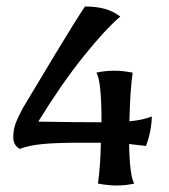

<svg xmlns="http://www.w3.org/2000/svg" viewBox="-20 -566 521 592"><path d="M282 0Q290 -57 291 -126H231Q155 -126 112.5 -122Q70 -118 41 -107Q21 -118 21 -142Q21 -165 27.5 -183.5Q34 -202 50 -232Q81 -284 147 -393.5Q213 -503 242 -546Q276 -546 302 -539Q328 -532 351 -515Q305 -476 237.5 -392Q170 -308 98 -191Q214 -189 293 -189Q293 -318 277 -342Q304 -348 333 -348Q358 -348 389 -342Q381 -285 379 -192Q422 -196 448 -207Q448 -186 443 -161Q438 -136 430 -116L378 -122Q380 -22 394 0Q367 6 339 6Q315 6 282 0Z"/></svg>

Font: Mirza
Style: Regular
Weight: 400
Designer: Arabic design by Kourosh Beigpour, Latin design by Eduardo Tunni, engineering by Lasse Fister
Version: Version 1.000